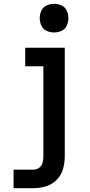

<svg xmlns="http://www.w3.org/2000/svg" viewBox="-20 -780 472 1005"><path d="M51 205H154Q188 205 220 195.5Q252 186 276 162Q300 138 309.5 105.5Q319 73 319 40V-530H112V-433H207V40Q207 56 202.5 72.5Q198 89 184.5 98.5Q171 108 154 108H51ZM263 -610Q283 -610 302 -618.5Q321 -627 329.5 -646Q338 -665 338 -685Q338 -705 329.5 -724Q321 -743 302 -751.5Q283 -760 263 -760Q243 -760 224 -751.5Q205 -743 196.5 -724Q188 -705 188 -685Q188 -665 196.5 -646Q205 -627 224 -618.5Q243 -610 263 -610Z"/></svg>

Font: Iosevka Sparkle Semibold
Style: Regular
Weight: 600
Designer: Belleve Invis
Foundry: Belleve Invis
Version: Version 4.5.0; ttfautohint (v1.8.3)